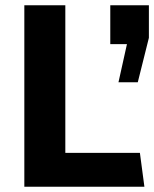

<svg xmlns="http://www.w3.org/2000/svg" viewBox="-20 -706 583 726"><path d="M72 -686H227V-128H509L526 0H72ZM428 -395 460 -539H397V-686H543V-563L501 -395Z"/></svg>

Font: Chivo
Style: Bold
Weight: 700
Designer: Hector Gatti
Foundry: Omnibus-Type
Version: Version 1.007;PS 001.007;hotconv 1.0.88;makeotf.lib2.5.64775